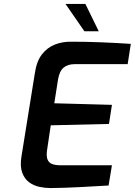

<svg xmlns="http://www.w3.org/2000/svg" viewBox="-20 -950 685 976"><path d="M237 6Q210 6 181 0Q152 -6 128.5 -23Q105 -40 93 -72Q81 -104 89 -154L157 -577Q166 -639 193.5 -674Q221 -709 260 -724Q299 -739 344 -738Q419 -738 494 -735Q569 -732 645 -727L629 -624H361Q324 -624 303 -606Q282 -588 275 -546L256 -425L549 -417L534 -320L238 -313L219 -185Q215 -156 221.5 -139.5Q228 -123 244.5 -116.5Q261 -110 285 -110H549L532 -7Q461 -3 388.5 1Q316 5 237 6ZM409 -791 313 -930H414L482 -791Z"/></svg>

Font: Exo Thin SemiBold
Style: Italic
Weight: 600
Italic angle: -9°
Version: Version 2.000